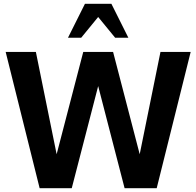

<svg xmlns="http://www.w3.org/2000/svg" viewBox="-20 -997 1040 1017"><path d="M830 -722 720 -180 579 -722H421L280 -180L170 -722H10L190 0H360L500 -541L640 0H810L990 -722ZM340 -797H410L500 -907L590 -797H660L570 -977H430Z"/></svg>

Font: Perun
Style: Bold
Weight: 700
Foundry: Copyright (c) Stefan Peev, Context Ltd, 2016
Version: Version 1.089